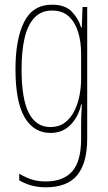

<svg xmlns="http://www.w3.org/2000/svg" viewBox="-20 -623 462 819"><path d="M202 -603Q258 -603 286.5 -573Q315 -543 326 -506H329L332 -593H352V-31Q352 72 309.5 124Q267 176 175 176Q112 176 62 146V118Q89 134 115 142.5Q141 151 175 151Q250 151 288 108Q326 65 326 -31V-78Q326 -101 326.5 -123.5Q327 -146 329 -177H326Q315 -126 281.5 -91Q248 -56 195 -56Q124 -56 85 -122.5Q46 -189 46 -328Q46 -456 83 -529.5Q120 -603 202 -603ZM202 -578Q155 -578 126 -546.5Q97 -515 84.5 -459Q72 -403 72 -328Q72 -201 103 -141Q134 -81 195 -81Q231 -81 256 -99.5Q281 -118 296.5 -148.5Q312 -179 319 -215Q326 -251 326 -287V-395Q326 -444 313.5 -485.5Q301 -527 274 -552.5Q247 -578 202 -578Z"/></svg>

Font: Noto Sans Malayalam UI ExtraCondensed Thin
Style: Regular
Weight: 100
Width: 2
Designer: Jelle Bosma - Monotype Design Team
Foundry: Monotype Imaging Inc.
Version: Version 2.104; ttfautohint (v1.8.4.7-5d5b)